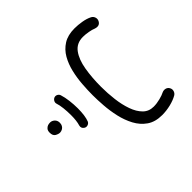

<svg xmlns="http://www.w3.org/2000/svg" viewBox="-156 -573 1183 1183"><g transform="rotate(45 435.0 18.5)"><path d="M46.9 -182.1Q46.9 -212.4 52.5 -245.6Q58.1 -278.8 70.3 -302.7Q77.1 -316.4 91.8 -321.3Q106.4 -326.2 120.1 -319.3Q148.4 -305.2 136.2 -269.5Q129.9 -255.4 125.2 -229.5Q120.6 -203.6 120.6 -182.1Q120.6 -127 161.4 -96.9Q202.1 -66.9 269.8 -55.4Q337.4 -43.9 417.5 -43.9Q474.1 -43.9 530 -50.8Q585.9 -57.6 632.1 -74Q678.2 -90.3 705.8 -117.9Q733.4 -145.5 733.4 -187Q733.4 -214.4 725.8 -243.7Q718.3 -272.9 710 -288.1Q703.6 -302.7 707.3 -316.7Q710.9 -330.6 723.6 -337.9Q736.8 -345.7 751.5 -341.6Q766.1 -337.4 773.9 -324.7Q789.1 -298.3 798.1 -261.5Q807.1 -224.6 807.1 -187Q807.1 -127.4 779.8 -88.1Q752.4 -48.8 708 -25.1Q663.6 -1.5 611.3 10.3Q559.1 22 508.1 25.6Q457 29.3 417.5 29.3Q374.5 29.3 324.2 25.6Q273.9 22 225.1 10.5Q176.3 -1 136 -23.9Q95.7 -46.9 71.3 -85.4Q46.9 -124 46.9 -182.1ZM260.3 204.1Q256.8 192.9 262.5 182.1Q268.1 171.4 279.8 168Q305.7 159.7 340.8 155.3Q376 150.9 410.2 150.9Q441.4 150.9 467.5 154.5Q493.7 158.2 511.7 165.5Q522.9 171.4 526.6 183.8Q530.3 196.3 523.4 207Q511.7 225.1 490.7 219.7Q460 210 410.2 210Q377.4 210 346.9 213.4Q316.4 216.8 296.4 223.6Q285.2 227.1 274.7 220.9Q264.2 214.8 260.3 204.1ZM350.6 333.5Q350.6 317.9 362.5 304.9Q374.5 292 394 292Q407.7 292 417 297.4Q426.3 302.7 431.6 311Q438.5 322.8 438.5 334Q438.5 347.7 429.2 363.8Q419.9 379.9 393.6 379.9Q376 379.9 366.7 372.1Q357.4 364.3 353.5 353.5Q350.6 343.8 350.6 333.5Z"/></g></svg>

Font: Mikhak-DS2-FD Regular
Style: Regular
Weight: 400
Designer: Amin Abedi
Version: Version 3.4